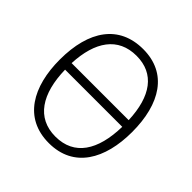

<svg xmlns="http://www.w3.org/2000/svg" viewBox="-188 -887 1059 1059"><g transform="rotate(45 341.0 -357.5)"><path d="M623 -358C623 -578 531 -725 343 -725C156 -725 58 -586 58 -359C58 -149 145 10 341 10C535 10 623 -147 623 -358ZM343 -673C482 -673 556 -571 563 -391H118C126 -566 199 -673 343 -673ZM341 -41C195 -41 122 -156 118 -340H564C560 -153 488 -41 341 -41Z"/></g></svg>

Font: Noto Sans SemiCondensed Light
Style: Regular
Weight: 300
Width: 4
Designer: Monotype Design Team
Foundry: Monotype Imaging Inc.
Version: Version 2.013